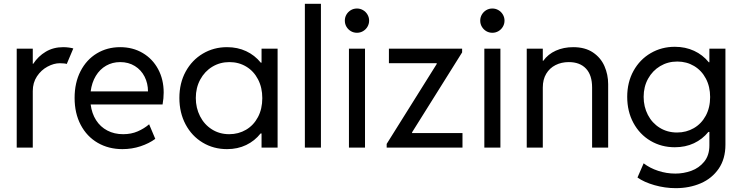

<svg xmlns="http://www.w3.org/2000/svg" viewBox="-20 -772 3880 1004"><path d="M67.4 -517.6H151.4V-438.5H153.8Q179.7 -478 219.5 -501.7Q259.3 -525.4 310.5 -525.4Q326.2 -525.4 341.3 -523.2Q356.4 -521 363.3 -518.6L329.1 -437.5Q326.2 -439 315.7 -440.2Q305.2 -441.4 293 -441.4Q261.7 -441.4 228.5 -423.6Q195.3 -405.8 173.3 -372.8Q151.4 -339.8 151.4 -295.9V0H67.4Z M370.1 -259.8Q370.1 -339.4 401.1 -399.7Q432.1 -460 486.3 -492.7Q540.5 -525.4 608.4 -525.4Q674.3 -525.4 726.1 -494.9Q777.8 -464.4 806.9 -410.4Q835.9 -356.4 835.9 -288.1Q835.9 -257.8 830.1 -225.6H454.1Q460 -178.7 482.4 -143.6Q504.9 -108.4 541.3 -89.4Q577.6 -70.3 624 -70.3Q666.5 -70.3 700.4 -85.2Q734.4 -100.1 759.8 -122.1L792 -45.9Q759.8 -22 714.8 -7.1Q669.9 7.8 620.1 7.8Q547.9 7.8 491 -25.1Q434.1 -58.1 402.1 -118.9Q370.1 -179.7 370.1 -259.8ZM753.9 -293.9Q753.9 -335.9 736.1 -371.1Q718.3 -406.2 685.1 -426.8Q651.9 -447.3 608.4 -447.3Q567.9 -447.3 534.9 -428.5Q502 -409.7 481 -375Q460 -340.3 454.1 -293.9Z M1347.7 -74.2H1342.8Q1312 -35.2 1267.3 -13.7Q1222.7 7.8 1167 7.8Q1096.7 7.8 1039.8 -26.4Q982.9 -60.5 950.4 -121.6Q918 -182.6 918 -259.8Q918 -337.4 950.9 -397.7Q983.9 -458 1040.8 -491.7Q1097.7 -525.4 1167 -525.4Q1222.2 -525.4 1267.1 -504.4Q1312 -483.4 1343.8 -444.3H1347.7V-517.6H1431.6V0H1347.7ZM1351.6 -258.8Q1351.6 -314 1329.3 -356.9Q1307.1 -399.9 1267.8 -423.6Q1228.5 -447.3 1179.7 -447.3Q1130.4 -447.3 1090.3 -423.1Q1050.3 -398.9 1027.1 -356Q1003.9 -313 1003.9 -259.8Q1003.9 -207.5 1026.1 -164.1Q1048.3 -120.6 1088.1 -95.5Q1127.9 -70.3 1178.7 -70.3Q1227.1 -70.3 1266.6 -93.5Q1306.2 -116.7 1328.9 -159.7Q1351.6 -202.6 1351.6 -258.8Z M1574.2 -752H1658.2V0H1574.2Z M1804.7 -517.6H1888.7V0H1804.7ZM1783.2 -664.1Q1783.2 -681.6 1791.7 -696Q1800.3 -710.4 1814.7 -719Q1829.1 -727.5 1846.7 -727.5Q1863.8 -727.5 1878.4 -719Q1893.1 -710.4 1901.6 -695.8Q1910.2 -681.2 1910.2 -664.1Q1910.2 -647 1901.6 -632.3Q1893.1 -617.7 1878.4 -609.1Q1863.8 -600.6 1846.7 -600.6Q1829.1 -600.6 1814.7 -609.1Q1800.3 -617.7 1791.7 -632.1Q1783.2 -646.5 1783.2 -664.1Z M2002 -19.5 2263.7 -437.5V-441.4H2013.7V-517.6H2396.5V-498L2134.8 -80.1V-76.2H2398.4V0H2002Z M2512.7 -517.6H2596.7V0H2512.7ZM2491.2 -664.1Q2491.2 -681.6 2499.8 -696Q2508.3 -710.4 2522.7 -719Q2537.1 -727.5 2554.7 -727.5Q2571.8 -727.5 2586.4 -719Q2601.1 -710.4 2609.6 -695.8Q2618.2 -681.2 2618.2 -664.1Q2618.2 -647 2609.6 -632.3Q2601.1 -617.7 2586.4 -609.1Q2571.8 -600.6 2554.7 -600.6Q2537.1 -600.6 2522.7 -609.1Q2508.3 -617.7 2499.8 -632.1Q2491.2 -646.5 2491.2 -664.1Z M2734.4 -517.6H2818.4V-454.1H2820.8Q2845.7 -488.8 2886.5 -507.1Q2927.2 -525.4 2977.5 -525.4Q3039.6 -525.4 3080.6 -497.8Q3121.6 -470.2 3140.9 -426Q3160.2 -381.8 3160.2 -332V0H3076.2V-314.5Q3076.2 -379.4 3044.2 -413.3Q3012.2 -447.3 2954.1 -447.3Q2915.5 -447.3 2884.8 -431.6Q2854 -416 2836.2 -386.2Q2818.4 -356.4 2818.4 -314.5V0H2734.4Z M3313.5 156.2 3345.7 82Q3377.9 106.9 3421.6 121.3Q3465.3 135.7 3511.7 135.7Q3554.7 135.7 3595.2 121.1Q3635.7 106.4 3662.6 73.2Q3689.5 40 3689.5 -11.7V-82H3684.1Q3653.3 -43.9 3608.6 -22.9Q3564 -2 3508.8 -2Q3438.5 -2 3381.6 -35.6Q3324.7 -69.3 3292.2 -129.4Q3259.8 -189.5 3259.8 -265.6Q3259.8 -341.8 3292.7 -401.4Q3325.7 -460.9 3382.6 -494.1Q3439.5 -527.3 3508.8 -527.3Q3564 -527.3 3609.4 -506.3Q3654.8 -485.4 3686.5 -446.3H3689.5V-517.6H3773.4V-15.6Q3773.4 58.6 3738.3 109.9Q3703.1 161.1 3644.3 186.5Q3585.4 211.9 3513.7 211.9Q3457.5 211.9 3402.6 196.3Q3347.7 180.7 3313.5 156.2ZM3693.4 -264.6Q3693.4 -318.8 3671.1 -361.1Q3648.9 -403.3 3609.6 -426.8Q3570.3 -450.2 3521.5 -450.2Q3472.2 -450.2 3432.1 -426.3Q3392.1 -402.3 3368.9 -360.4Q3345.7 -318.4 3345.7 -265.6Q3345.7 -213.9 3367.9 -171.1Q3390.1 -128.4 3429.9 -103.8Q3469.7 -79.1 3520.5 -79.1Q3568.8 -79.1 3608.4 -102.1Q3647.9 -125 3670.7 -167.2Q3693.4 -209.5 3693.4 -264.6Z"/></svg>

Font: Reddit Sans Chocolate
Style: Regular
Weight: 400
Designer: Stephen Hutchings
Foundry: Reddit
Version: Version 1.013